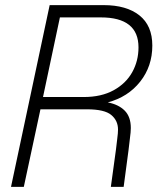

<svg xmlns="http://www.w3.org/2000/svg" viewBox="-20 -730 640 750"><path d="M23 0 174 -710H385Q474 -710 524.5 -670Q575 -630 575 -552Q575 -471 527.5 -411Q480 -351 401 -330Q443 -322 467 -298Q491 -274 491 -230Q491 -215 487.5 -189.5Q484 -164 482 -143L463 0H413L433 -146Q435 -166 438 -188Q441 -210 441 -224Q441 -259 414.5 -281Q388 -303 320 -303H138L73 0ZM148 -351H307Q376 -351 424 -377.5Q472 -404 496.5 -448Q521 -492 521 -545Q521 -662 374 -662H214Z"/></svg>

Font: Geist Mono ExtraLight
Style: Italic
Weight: 200
Italic angle: -12°
Monospace: yes
Designer: Basement.studio, Andrés Briganti, Mateo Zaragoza
Foundry: Basement.studio, Vercel, Andrés Briganti, Guido Ferreyra, Mateo Zaragoza
Version: Version 1.500; ttfautohint (v1.8.4.7-5d5b)